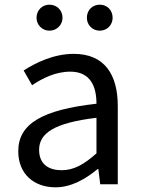

<svg xmlns="http://www.w3.org/2000/svg" viewBox="-20 -787 604 820"><path d="M217 13C284 13 345 -22 397 -65H400L408 0H483V-334C483 -468 427 -557 295 -557C208 -557 131 -518 81 -486L117 -423C160 -452 217 -481 280 -481C369 -481 392 -414 392 -344C161 -318 58 -259 58 -141C58 -43 126 13 217 13ZM243 -60C189 -60 147 -85 147 -147C147 -217 209 -262 392 -284V-132C339 -85 296 -60 243 -60ZM191 -656C223 -656 247 -681 247 -711C247 -743 223 -767 191 -767C160 -767 136 -743 136 -711C136 -681 160 -656 191 -656ZM406 -656C438 -656 461 -681 461 -711C461 -743 438 -767 406 -767C374 -767 351 -743 351 -711C351 -681 374 -656 406 -656Z"/></svg>

Font: Source Han Sans HK
Style: Regular
Weight: 400
Designer: Ryoko NISHIZUKA 西塚涼子 (kana, bopomofo & ideographs); Paul D. Hunt (Latin, Greek & Cyrillic); Sandoll Communications 산돌커뮤니
Foundry: Adobe
Version: Version 2.000;hotconv 1.0.107;makeotfexe 2.5.65593